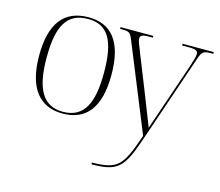

<svg xmlns="http://www.w3.org/2000/svg" viewBox="-109 -684 1218 1064"><g transform="rotate(15 500.0 -151.5)"><path d="M270 10C406 10 478 -79 478 -267C478 -458 404 -543 274 -543C135 -543 63 -454 63 -267C63 -79 141 10 270 10ZM499 230V240H501C667 240 685 194 755 -12L912 -472C929 -522 936 -526 988 -526H993V-536H814V-526H855C897 -526 905 -517 905 -500C905 -487 897 -462 888 -433L801 -178C782 -123 767 -80 753 -38C736 -82 699 -174 676 -234L601 -422C582 -470 574 -488 574 -501C574 -518 584 -526 624 -526H646V-536H458V-526H465C512 -526 517 -523 535 -477L735 14C671 198 650 228 499 230ZM270 0C155 0 106 -89 106 -267C106 -451 154 -533 274 -533C386 -533 435 -455 435 -267C435 -95 392 0 270 0Z"/></g></svg>

Font: Noto Serif Display ExtraLight
Style: Regular
Weight: 200
Designer: Monotype Design Team
Foundry: Monotype Imaging Inc.
Version: Version 2.009